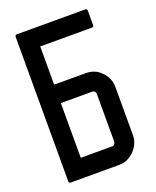

<svg xmlns="http://www.w3.org/2000/svg" viewBox="-142 -861 755 930"><g transform="rotate(-20 235.5 -396.0)"><path d="M60 -778H135H137H412Q422 -778 422 -768V-693Q422 -684 412 -684H146V-487H311Q333 -487 353.5 -478.5Q374 -470 388 -453V-454Q421 -421 421 -375V-126Q421 -104 412 -84Q403 -64 388 -48.5Q373 -33 353 -23.5Q333 -14 311 -14H60Q55 -14 53 -16L52 -17Q50 -19 50 -21V-24V-768Q50 -778 60 -778ZM311 -392H146V-110H311Q315 -110 320 -116Q325 -122 325 -126V-375Q325 -378 323 -381.5Q321 -385 320 -388Q319 -389 315.5 -390.5Q312 -392 311 -392Z"/></g></svg>

Font: Kanalisirung
Style: Regular
Weight: 500
Designer: Peter Wiegel
Foundry: Peter Wiegel
Version: 1.000